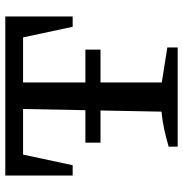

<svg xmlns="http://www.w3.org/2000/svg" viewBox="-3 -687 690 724"><g transform="rotate(-90 342.0 -325.0)"><path d="M642 -650V-396H603L563 -583H393V-60L525 -39V0H151V-34Q185 -44 217.5 -51Q250 -58 283 -61L293 -583H121L81 -396H42V-650ZM166 -348H517V-291H166Z"/></g></svg>

Font: Piazzolla Medium
Style: Regular
Weight: 500
Designer: Juan Pablo del Peral
Foundry: Huerta Tipografica
Version: Version 1.330